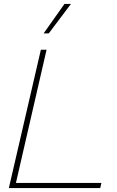

<svg xmlns="http://www.w3.org/2000/svg" viewBox="-20 -957 595 977"><path d="M308 -937H341L228 -787H202ZM61 -26H496L490 0H25L188 -704H217Z"/></svg>

Font: Prodigy Sans ExtraLight
Style: Italic
Weight: 200
Italic angle: -13°
Designer: Wei Huang
Foundry: Wei Huang
Version: Version 1.003; ttfautohint (v1.8.3)